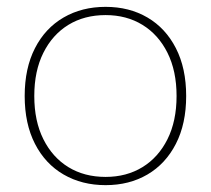

<svg xmlns="http://www.w3.org/2000/svg" viewBox="-20 -530 615 560"><path d="M288 -510Q357 -510 410 -479Q463 -448 493 -389.5Q523 -331 523 -250Q523 -169 493 -110.5Q463 -52 410 -21Q357 10 288 10Q219 10 165.5 -21Q112 -52 82 -110.5Q52 -169 52 -250Q52 -331 82 -389.5Q112 -448 165.5 -479Q219 -510 288 -510ZM288 -486Q226 -486 179.5 -457.5Q133 -429 106.5 -376Q80 -323 80 -250Q80 -177 106.5 -124Q133 -71 179.5 -42.5Q226 -14 288 -14Q349 -14 395.5 -42.5Q442 -71 468.5 -124Q495 -177 495 -250Q495 -323 468.5 -376Q442 -429 395.5 -457.5Q349 -486 288 -486Z"/></svg>

Font: Work Sans ExtraLight
Style: Regular
Weight: 200
Designer: Wei Huang
Foundry: Wei Huang
Version: Version 2.010; ttfautohint (v1.8.3)